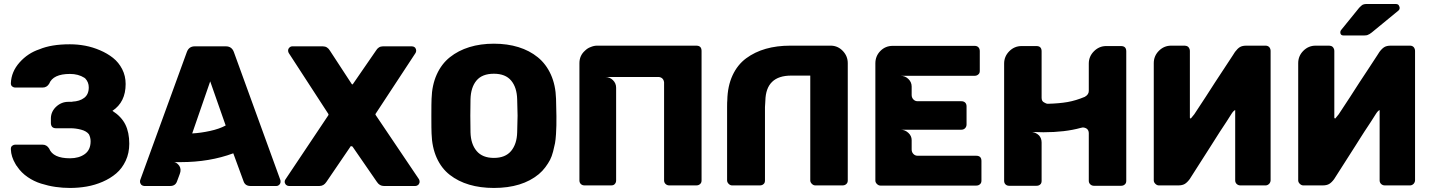

<svg xmlns="http://www.w3.org/2000/svg" viewBox="-20 -928 7149 958"><path d="M625 -210.9Q625 -164.1 607.2 -126Q589.4 -87.9 560.3 -63Q531.2 -38.1 492.4 -21.2Q453.6 -4.4 412.8 2.7Q372.1 9.8 329.1 9.8Q292.5 9.8 256.8 4.6Q221.2 -0.5 184.8 -12Q148.4 -23.4 117.4 -44.9Q86.4 -66.4 66.9 -95.2L64 -100.1H63L57.1 -109.9Q35.6 -146 34.2 -182.1V-186Q34.2 -194.3 40 -200.2Q47.4 -206.1 56.2 -206.1H192.9Q212.9 -206.1 225.1 -187Q244.6 -138.2 329.1 -138.2Q374 -138.2 403.1 -159.2Q432.1 -180.2 432.1 -223.1Q432.1 -241.2 423.8 -257.8Q411.6 -273.9 384.8 -281Q357.9 -288.1 332 -288.1H258.8Q247.1 -288.1 240.2 -294.9Q233.9 -302.7 233.9 -314V-339.8Q235.4 -373 261.2 -396.5Q287.1 -419.9 320.8 -419.9H340.8V-420.9Q377.4 -422.4 400.1 -439.7Q422.9 -457 422.9 -492.2Q422.9 -517.6 405.8 -536.1L400.9 -540Q370.6 -559.1 329.1 -559.1Q244.6 -559.1 225.1 -509.8Q213.4 -491.2 192.9 -491.2H56.2Q47.4 -491.2 40 -497.1Q34.2 -502.9 34.2 -512.2Q36.1 -569.8 77.6 -616.5Q119.1 -663.1 176.8 -682.1Q236.3 -707 327.1 -707H330.1Q367.2 -707 404.8 -700Q442.4 -692.9 479 -677.2Q515.6 -661.6 543.9 -639.2Q572.3 -616.7 589.6 -583Q606.9 -549.3 606.9 -508.8Q606.9 -418.5 541 -375Q585.9 -346.2 605.5 -306.6Q625 -267.1 625 -210.9Z M685.1 -5.9Q678.7 -13.7 678.7 -21Q678.7 -28.8 679.7 -29.8L912.1 -668Q922.4 -696.8 951.7 -696.8H1106.9Q1136.7 -696.8 1147 -668L1378.9 -29.8Q1379.9 -28.8 1379.9 -21Q1379.9 -12.7 1373.5 -6.3Q1367.2 0 1358.9 0H1230Q1204.1 0 1195.8 -22L1144 -163.1Q1025.4 -119.1 882.8 -119.1H849.1Q863.3 -116.7 875 -100.1Q885.7 -82.5 877 -60.1L862.8 -22Q854.5 0 829.1 0H699.7Q692.4 0 685.1 -5.9ZM1106 -301.8 1028.8 -522 939 -262.2Q982.4 -264.6 1028.3 -274.7Q1074.2 -284.7 1106 -301.8Z M2067.4 -5.9Q2060.1 0 2052.7 0H1895.5Q1874 0 1860.8 -20L1738.8 -196.8Q1737.3 -197.3 1734.4 -198.2Q1731.4 -199.2 1730.5 -199.2L1608.4 -20Q1595.2 0 1573.7 0H1421.4Q1414.1 0 1406.7 -5.9Q1400.4 -13.7 1400.4 -21Q1400.4 -27.3 1403.8 -32.2L1617.7 -352.1Q1620.1 -354.5 1618.7 -358.9L1420.4 -664.1Q1417.5 -669.9 1417.5 -675.8Q1417.5 -684.1 1423.8 -690.4Q1430.2 -696.8 1438.5 -696.8H1590.8Q1613.8 -696.8 1626.5 -674.8L1733.4 -511.2Q1734.9 -506.8 1739.7 -506.8L1855.5 -674.8Q1868.2 -696.8 1890.6 -696.8H2035.6Q2043.5 -696.8 2050.8 -690.9Q2056.6 -683.6 2056.6 -675.8Q2056.6 -669.9 2053.7 -664.1L1854.5 -360.8Q1851.6 -357.9 1854.5 -354L2070.8 -33.2Q2073.7 -27.3 2073.7 -21Q2073.7 -13.7 2067.4 -5.9Z M2444.3 9.8Q2376.5 9.8 2321.3 -6.6Q2266.1 -22.9 2224.4 -55.4Q2182.6 -87.9 2158.9 -140.6Q2135.3 -193.4 2133.3 -262.2Q2132.3 -281.2 2132.3 -348.1Q2132.3 -416 2133.3 -435.1Q2135.3 -503.4 2159.2 -556.4Q2183.1 -609.4 2224.9 -642.6Q2266.6 -675.8 2322 -692.9Q2377.4 -710 2444.3 -710Q2511.2 -710 2566.7 -692.9Q2622.1 -675.8 2663.3 -642.3Q2704.6 -608.9 2728.5 -556.2Q2752.4 -503.4 2754.4 -435.1Q2756.3 -356.9 2756.3 -348.1Q2756.3 -317.9 2756.1 -302.2Q2755.9 -286.6 2754.2 -258.5Q2752.4 -230.5 2749.3 -213.4Q2746.1 -196.3 2739.7 -171.9Q2733.4 -147.5 2724.4 -130.1Q2715.3 -112.8 2701.2 -93.8Q2687 -74.7 2668.5 -59.1Q2585.4 9.8 2444.3 9.8ZM2560.5 -268.1Q2562.5 -346.2 2562.5 -351.1Q2562.5 -357.9 2560.5 -432.1Q2559.1 -491.7 2530.5 -525.9Q2502 -560.1 2444.3 -560.1Q2385.7 -560.1 2357.4 -526.1Q2329.1 -492.2 2327.6 -432.1Q2326.7 -413.1 2326.7 -351.1Q2326.7 -287.1 2327.6 -268.1Q2329.1 -209 2358.2 -174.6Q2387.2 -140.1 2444.3 -140.1Q2501.5 -140.1 2530.3 -174.8Q2559.1 -209.5 2560.5 -268.1Z M2958.5 -700.2H3454.1Q3480.5 -700.2 3480.5 -673.8V-27.8Q3480.5 -15.6 3473.1 -9.8Q3466.3 -2.9 3454.1 -2.9H3319.3Q3308.6 -2.9 3301 -10Q3293.5 -17.1 3293.5 -27.8V-517.1Q3290.5 -541 3267.1 -543.9H2999.5Q3022 -543.9 3038.1 -528.3Q3054.2 -512.7 3054.2 -490.2V-27.8Q3054.2 -16.6 3047.4 -9.8Q3042 -2.9 3029.3 -2.9H2896.5Q2885.3 -2.9 2878.2 -9.8Q2871.1 -16.6 2871.1 -27.8V-612.8Q2871.1 -650.4 2898.4 -674.8Q2911.1 -687.5 2926.3 -692.9Q2943.4 -700.2 2958.5 -700.2Z M4210 -612.8V-27.8Q4210 -15.6 4202.6 -9.8Q4195.8 -2.9 4183.6 -2.9H4047.9Q4038.6 -2.9 4030.8 -10.7Q4022.9 -18.6 4022.9 -27.8V-550.8H3927.7Q3801.8 -550.8 3798.8 -425.8Q3798.3 -420.9 3797.9 -410.2Q3797.4 -399.4 3796.9 -394V-27.8Q3796.9 -15.1 3790 -9.8Q3783.2 -2.9 3771 -2.9H3632.8Q3623.5 -2.9 3615.7 -10.7Q3607.9 -18.6 3607.9 -27.8V-395Q3607.9 -419.4 3608.9 -428.2Q3610.4 -498.5 3635 -551.8Q3659.7 -605 3702.9 -637Q3746.1 -668.9 3801.3 -684.6Q3856.4 -700.2 3922.9 -700.2H4127.9Q4162.1 -698.7 4186 -673.1Q4210 -647.5 4210 -612.8Z M4347.7 -26.9V-611.8Q4347.7 -648.4 4372.8 -673.8Q4397.9 -699.2 4434.6 -699.2H4842.8Q4855 -699.2 4861.8 -692.1Q4868.7 -685.1 4868.7 -672.9V-574.2Q4868.7 -562.5 4861.8 -557.1Q4854.5 -549.8 4842.8 -549.8H4473.6Q4496.1 -549.8 4512.5 -533.9Q4528.8 -518.1 4528.8 -496.1V-454.1Q4528.8 -440.9 4537.4 -431.9Q4545.9 -422.9 4558.6 -422.9H4776.9Q4789.1 -422.9 4795.9 -416Q4802.7 -409.2 4802.7 -397V-307.1Q4802.7 -295.9 4795.4 -288.3Q4788.1 -280.8 4776.9 -280.8H4473.6Q4495.1 -280.8 4512 -265.4Q4528.8 -250 4528.8 -229V-182.1Q4528.8 -168.9 4537.4 -159.9Q4545.9 -150.9 4558.6 -150.9H4850.6Q4877 -150.9 4877 -125V-26.9Q4877 -14.6 4869.6 -8.8Q4862.8 -2 4850.6 -2H4373Q4363.8 -2 4355.7 -9.8Q4347.7 -17.6 4347.7 -26.9Z M4990.2 -25.9V-610.8Q4990.2 -646.5 5015.9 -672.4Q5041.5 -698.2 5077.6 -698.2H5151.4Q5177.2 -698.2 5177.2 -671.9V-439.9Q5177.2 -422.9 5189.5 -417Q5200.2 -410.2 5208.5 -410.2Q5265.1 -411.6 5306.9 -418.9Q5348.6 -426.3 5392.6 -444.8Q5412.6 -456.1 5412.6 -474.1V-610.8Q5412.6 -646.5 5438.5 -672.4Q5464.4 -698.2 5499.5 -698.2H5573.2Q5599.6 -698.2 5599.6 -671.9V-25.9Q5599.6 -13.7 5592.3 -7.8Q5585.4 -1 5573.2 -1H5438.5Q5427.7 -1 5420.2 -8.1Q5412.6 -15.1 5412.6 -25.9V-263.2Q5412.6 -277.3 5403.3 -285.2Q5393.6 -292 5382.3 -292Q5380.4 -292 5372.6 -290Q5293.9 -268.1 5186.5 -268.1Q5161.1 -268.1 5152.3 -269H5130.4Q5150.4 -266.1 5164.6 -252Q5177.2 -237.8 5177.2 -216.8V-25.9Q5177.2 -13.2 5170.4 -7.8Q5163.6 -1 5151.4 -1H5015.6Q5004.4 -1 4997.3 -7.8Q4990.2 -14.6 4990.2 -25.9Z M6313 -692.9Q6319.8 -684.6 6319.8 -673.8V-28.8Q6319.8 -19.5 6313 -11.2Q6304.7 -2.9 6294.9 -2.9H6168.9Q6158.2 -2.9 6150.6 -10Q6143.1 -17.1 6143.1 -27.8V-378.9Q6134.3 -375.5 6124 -358.9Q6119.1 -350.6 6099.1 -319.8Q6094.7 -312.5 6083.7 -296.4Q6072.8 -280.3 6066.9 -271Q6037.1 -223.1 6022 -200.2Q5983.9 -140.6 5916 -34.2Q5903.3 -17.1 5891.1 -10Q5878.9 -2.9 5858.9 -2.9H5762.2Q5752.9 -2.9 5744.9 -10.7Q5736.8 -18.6 5736.8 -27.8V-612.8Q5736.8 -648.9 5762.5 -674.6Q5788.1 -700.2 5823.7 -700.2H5891.1L5897.9 -699.2Q5906.2 -697.8 5911.6 -690.7Q5917 -683.6 5917 -674.8V-341.8Q5917 -336.9 5921.9 -336.9L5939 -357.9L5996.1 -444.8Q6035.2 -505.9 6042 -516.1Q6113.8 -625.5 6131.8 -652.8L6142.1 -668.9Q6154.8 -686 6166.7 -693.1Q6178.7 -700.2 6198.7 -700.2H6294.9Q6305.7 -700.2 6313 -692.9Z M7033.7 -692.9Q7040.5 -684.6 7040.5 -673.8V-28.8Q7040.5 -19.5 7033.7 -11.2Q7025.4 -2.9 7015.6 -2.9H6889.6Q6878.9 -2.9 6871.3 -10Q6863.8 -17.1 6863.8 -27.8V-378.9Q6855 -375.5 6844.7 -358.9Q6839.8 -350.6 6819.8 -319.8Q6815.4 -312.5 6804.4 -296.4Q6793.5 -280.3 6787.6 -271Q6781.2 -261.7 6766.1 -237.3Q6751 -212.9 6742.7 -200.2Q6656.2 -64 6636.7 -34.2Q6624 -17.1 6611.8 -10Q6599.6 -2.9 6579.6 -2.9H6482.9Q6473.6 -2.9 6465.6 -10.7Q6457.5 -18.6 6457.5 -27.8V-612.8Q6457.5 -648.9 6483.2 -674.6Q6508.8 -700.2 6544.4 -700.2H6611.8L6618.7 -699.2Q6627 -697.8 6632.3 -690.7Q6637.7 -683.6 6637.7 -674.8V-341.8Q6637.7 -336.9 6642.6 -336.9L6659.7 -357.9L6716.8 -444.8Q6755.9 -505.9 6762.7 -516.1Q6774.4 -533.7 6804.4 -579.3Q6834.5 -625 6852.5 -652.8L6862.8 -668.9Q6875.5 -686 6887.5 -693.1Q6899.4 -700.2 6919.4 -700.2H7015.6Q7026.4 -700.2 7033.7 -692.9ZM6786.6 -751H6683.6Q6667.5 -751 6667.5 -767.1Q6667.5 -774.4 6672.9 -779.8L6761.7 -889.2Q6773.4 -901.4 6779.8 -904.8Q6788.6 -908.2 6798.8 -908.2H6944.8Q6953.1 -908.2 6958.5 -902.8Q6963.9 -894 6963.9 -888.2Q6963.9 -881.3 6958.5 -876L6824.7 -766.1Q6811.5 -755.9 6806.6 -754.9Q6800.3 -751 6786.6 -751Z"/></svg>

Font: Cunia
Style: Bold
Weight: 700
Designer: Alejo Bergmann, Denis Ignatov
Foundry: Hubert & Fischer
Version: Version 1.00 February 21, 2019, initial release